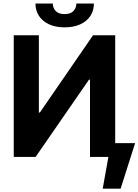

<svg xmlns="http://www.w3.org/2000/svg" viewBox="-20 -912 805 1116"><path d="M205.9 -707V-258.1H211.8L520.8 -707H649.6V0H503.1V-449.1H497.4L187 0H59.9V-707ZM355.5 -753Q304.2 -753 266 -770.2Q227.8 -787.4 206.9 -819Q186 -850.5 186 -891.5H286.9Q286.9 -866 303.8 -848Q320.6 -830.1 355.5 -830.1Q390.2 -830.1 406.8 -847.8Q423.4 -865.4 424 -891.5H525.9Q525.9 -850.5 505 -819Q484.1 -787.4 445.6 -770.2Q407.2 -753 355.5 -753ZM681.1 184.7H577L624.4 -80H765.2Z"/></svg>

Font: Pretendard JP Variable
Style: Regular
Weight: 400
Designer: Base glyphs from Inter by Rasmus Andersson; Hangul glyphs from Noto Sans CJK(Source Han Sans) by Jang Soo-young and Kang
Foundry: Kil Hyung-jin
Version: Version 1.307;Glyphs 3.2 (3192)